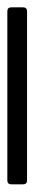

<svg xmlns="http://www.w3.org/2000/svg" viewBox="182 -86 93 518"><g transform="rotate(90 228.0 172.5)"><path d="M-10.7 156.2Q-10.7 145.5 0 145.5H456.1Q466.8 145.5 466.8 156.2V188Q466.8 198.7 456.1 198.7H0Q-10.7 198.7 -10.7 188Z"/></g></svg>

Font: UnifrakturMaguntia
Style: Book
Weight: 400
Designer: j. 'mach' wust, Gerrit Ansmann, Georg Duffner, based on a font by Peter Wiegel, original typeface by Carl Albert Fahrenw
Version: Version 2017-03-19